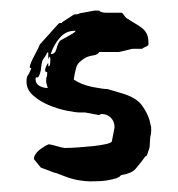

<svg xmlns="http://www.w3.org/2000/svg" viewBox="-20 -317 335 362"><path d="M150 25Q147 25 141.5 24.5Q136 24 129.5 23Q123 22 117.5 20.5Q112 19 109 18L85 9Q83 9 77 6.5Q71 4 57 -1L44 -17Q44 -26 54 -34Q64 -42 72 -45Q73 -45 77.5 -44Q82 -43 87 -41.5Q92 -40 96.5 -39Q101 -38 102 -38Q111 -38 126 -39Q141 -40 155.5 -41.5Q170 -43 180.5 -45.5Q191 -48 191 -51L196 -77Q196 -88 189 -95Q182 -102 172 -102Q169 -102 167 -100L140 -105H130Q122 -105 105 -108.5Q88 -112 71.5 -119Q55 -126 42.5 -137Q30 -148 30 -163Q30 -172 32.5 -175Q35 -178 39 -188L36 -190Q36 -193 38.5 -199Q41 -205 44.5 -211.5Q48 -218 51 -224Q54 -230 55 -233L90 -272Q92 -274 94.5 -273.5Q97 -273 97 -275L120 -290H125Q125 -290 131 -292L158 -297H167L169 -295Q174 -293 179.5 -293Q185 -293 192 -293H209Q211 -293 214.5 -287.5Q218 -282 220 -282Q229 -276 236 -272Q243 -268 248.5 -263.5Q254 -259 257 -252.5Q260 -246 260 -234Q260 -231 255 -229Q250 -227 248 -225H230Q229 -225 225.5 -224Q222 -223 217.5 -222Q213 -221 209 -220Q205 -219 204 -219H167Q165 -214 155.5 -212.5Q146 -211 141 -208Q127 -200 124 -190.5Q121 -181 119 -167Q134 -157 154.5 -153Q175 -149 183 -149L210 -141Q237 -133 247.5 -118.5Q258 -104 262 -90L265 -77V-69Q265 -65 264 -62Q263 -59 262 -39L257 -24L254 -22Q243 -7 235.5 1.5Q228 10 209 13Q208 13 206.5 15Q205 17 199.5 19Q194 21 182.5 23Q171 25 150 25ZM47 -168Q47 -159 54.5 -155Q62 -151 70 -151L67 -162V-164Q67 -171 68 -172Q69 -173 69 -181Q65 -181 65 -185Q65 -187 67 -192Q69 -197 71 -198V-192Q74 -192 74.5 -197Q75 -202 75 -205Q75 -210 73 -210L71 -205V-218H69Q68 -215 65 -210.5Q62 -206 60 -203Q58 -196 57.5 -189Q57 -182 54 -175Q52 -170 49.5 -171Q47 -172 47 -168ZM121 -259Q104 -259 92.5 -245.5Q81 -232 76 -216V-215Q84 -215 86.5 -225Q89 -235 93 -240Q94 -241 98 -243Q102 -245 107 -248Q112 -251 116.5 -253.5Q121 -256 123 -259Z"/></svg>

Font: East Sea Dokdo Cyrillic
Style: Regular
Weight: 400
Version: Version 1.00 July 4, 2018, initial release